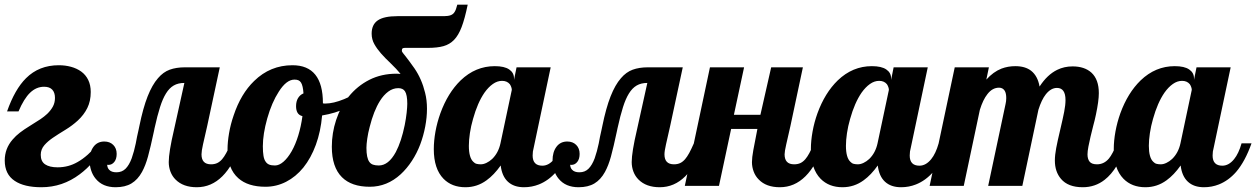

<svg xmlns="http://www.w3.org/2000/svg" viewBox="-41 -784 5300 810"><path d="M21 -21Q-21 -48.8 -21 -106.9Q-21 -157.2 12.2 -195.3Q25.4 -210.9 43.2 -224.6Q61 -238.3 85 -252.9Q115.2 -271.5 130.1 -281.5Q145 -291.5 158.2 -303.7Q173.8 -318.8 182.4 -335Q190.9 -351.1 190.9 -371.1Q190.9 -393.6 179.4 -405.8Q168 -418 145 -418Q112.3 -418 86.2 -393.1Q60.1 -368.2 37.1 -314H-11.2Q21.5 -407.2 68.8 -454.1Q123.5 -508.8 207 -508.8Q234.4 -508.8 258.5 -502.2Q282.7 -495.6 301.3 -482.4Q320.8 -468.3 331.3 -446.5Q341.8 -424.8 341.8 -396Q341.8 -357.4 327.4 -328.4Q313 -299.3 287.1 -275.4Q264.2 -254.4 236.3 -237.3Q202.6 -216.8 181.6 -202.4Q160.6 -188 146.5 -171.9Q130.9 -153.8 130.9 -130.9Q130.9 -103 149.4 -90.6Q168 -78.1 202.1 -78.1Q248 -78.1 286.6 -100.6Q328.6 -124 375 -179.2H409.2Q355.5 -93.3 295.4 -48.8Q222.7 5.9 133.8 5.9Q61 5.9 21 -21Z M362.8 -29.8Q350.1 -44.9 343.5 -65.2Q336.9 -85.4 336.9 -106.9Q336.9 -142.6 353.5 -164.8Q370.1 -187 398.9 -187Q422.4 -187 436.8 -172.6Q451.2 -158.2 451.2 -134.8Q451.2 -113.3 441.2 -100.8Q431.2 -88.4 416.5 -88.4Q413.1 -88.4 411.1 -88.9Q412.1 -75.2 419.4 -67.9Q429.2 -57.1 450.2 -57.1Q473.6 -57.1 488.8 -72.3Q503.9 -87.4 514.6 -116.2Q524.9 -145.5 531.7 -178.7Q536.6 -206.5 543.5 -235.8L546.9 -252Q562.5 -328.6 581.8 -377.4Q601.1 -426.3 625.5 -454.1Q647.5 -480 675 -490Q702.6 -500 738.8 -500H886.2L833 -252L815.4 -174.8Q809.1 -146.5 809.1 -132.8Q809.1 -90.8 849.1 -90.8Q863.8 -90.8 875 -95.9Q886.2 -101.1 896 -112.3Q904.8 -122.6 913.3 -138.2Q921.9 -153.8 933.1 -179.2H975.1Q912.1 5.9 789.1 5.9Q731.9 5.9 699.7 -26.4Q685.5 -40.5 678.2 -59.8Q670.9 -79.1 670.9 -100.1Q670.9 -142.1 692.9 -235.8L736.8 -434.1Q710.4 -434.1 691.9 -423.3Q673.3 -412.6 659.2 -389.6Q645.5 -367.7 634.3 -332.5Q623 -297.4 610.8 -242.2L608.9 -232.4Q593.8 -161.6 583.3 -123.5Q572.8 -85.4 558.1 -58.6Q540 -25.9 513.4 -10Q486.8 5.9 446.8 5.9Q392.1 5.9 362.8 -29.8Z M964.4 -32.2Q918.9 -72.3 918.9 -153.8Q918.9 -184.6 925.3 -221.9Q931.6 -259.3 944.8 -297.4Q975.1 -388.2 1031.2 -442.4Q1099.1 -508.8 1192.9 -508.8Q1321.3 -508.8 1321.3 -349.1V-348.1Q1324.2 -347.2 1326.2 -347.2H1332Q1365.2 -347.2 1410.6 -365.7Q1450.7 -382.3 1486.3 -407.2L1495.1 -379.9Q1465.8 -349.1 1419.7 -327.6Q1373.5 -306.2 1317.9 -296.9Q1312 -229 1291.5 -173.1Q1271 -117.2 1238.8 -77.1Q1207 -38.1 1166 -17.1Q1125 3.9 1079.1 3.9Q1004.9 3.9 964.4 -32.2ZM1189.5 -146Q1205.6 -174.3 1217.3 -212.4Q1229 -250.5 1234.9 -293.9Q1220.2 -297.9 1214.1 -308.6Q1208 -319.3 1208 -335.9Q1208 -356.4 1216.3 -370.1Q1224.6 -383.8 1239.3 -390.1Q1237.3 -421.9 1229 -435.5Q1224.6 -442.4 1218 -445.3Q1211.4 -448.2 1201.2 -448.2Q1167.5 -448.2 1135.3 -397.5Q1105.5 -351.6 1086.4 -284.2Q1067.9 -218.3 1067.9 -167Q1067.9 -142.1 1070.6 -126.5Q1073.2 -110.8 1079.6 -102.1Q1085.4 -93.3 1094.7 -89.6Q1104 -85.9 1119.1 -85.9Q1136.7 -85.9 1155 -101.8Q1173.3 -117.7 1189.5 -146Z M1401.4 -36.6Q1358.9 -79.1 1358.9 -165Q1358.9 -222.7 1377 -277.6Q1395 -332.5 1429.7 -376Q1466.3 -421.4 1517.3 -447.3Q1568.4 -473.1 1631.8 -473.1Q1638.7 -473.1 1641.1 -472.7Q1643.6 -472.2 1648.9 -472.2Q1631.8 -493.2 1607.4 -516.6Q1583 -539.6 1566.2 -558.8Q1549.3 -578.1 1538.6 -597.2Q1526.9 -617.7 1526.9 -642.1Q1526.9 -680.2 1552.7 -698Q1578.6 -715.8 1635.3 -715.8H1787.1H1832Q1849.6 -715.8 1860.6 -720Q1871.6 -724.1 1877.4 -734.4Q1882.8 -742.7 1888.2 -764.2H1932.1Q1919.9 -705.1 1906.5 -669.9Q1893.1 -634.8 1874.5 -615.7Q1856 -596.7 1830.1 -589.4Q1804.2 -582 1763.2 -582H1667Q1660.6 -582 1657.5 -579.8Q1654.3 -577.6 1654.3 -569.8Q1654.3 -565.4 1662.1 -556.2L1668.9 -547.9Q1673.3 -542 1685.1 -526.6Q1696.8 -511.2 1707.5 -495.6Q1738.3 -450.7 1752.4 -392.6Q1760.3 -361.8 1760.3 -325.2Q1760.3 -288.6 1752.9 -250Q1745.6 -211.4 1731.9 -174.8Q1717.8 -137.7 1696.8 -105.5Q1675.8 -73.2 1649.4 -48.8Q1591.8 3.9 1519 3.9Q1441.9 3.9 1401.4 -36.6ZM1628.9 -142.6Q1652.3 -187 1666.5 -256.8Q1671.9 -284.2 1674.6 -308.6Q1677.2 -333 1677.2 -346.2Q1677.2 -383.8 1667.5 -398.9Q1658.7 -412.1 1639.2 -412.1Q1616.7 -412.1 1597.2 -397.7Q1577.6 -383.3 1562 -358.4Q1535.6 -316.4 1518.6 -248.5Q1511.7 -222.7 1508.3 -198.7Q1504.9 -174.8 1504.9 -160.2Q1504.9 -117.7 1517.1 -101.1Q1522.9 -92.8 1532.5 -89.4Q1542 -85.9 1557.1 -85.9Q1598.1 -85.9 1628.9 -142.6Z M1830.1 -29.8Q1789.1 -71.8 1789.1 -154.8Q1789.1 -189.9 1796.1 -229Q1803.2 -268.1 1816.9 -306.2Q1848.1 -392.1 1902.3 -444.8Q1964.8 -504.9 2046.4 -504.9Q2086.9 -504.9 2107.2 -491Q2127.4 -477.1 2127.4 -454.1V-446.8L2138.2 -500H2282.2L2210.4 -160.2Q2206.1 -145.5 2206.1 -127.9Q2206.1 -85 2247.1 -85Q2274.4 -85 2296.9 -112.8Q2315.9 -136.2 2328.1 -179.2H2370.1Q2343.3 -103 2305.2 -58.6Q2272.9 -22 2232.4 -5.9Q2202.6 5.9 2169.4 5.9Q2127 5.9 2101.8 -17.3Q2076.7 -40.5 2071.3 -85.9Q2043 -45.9 2011.7 -23.4Q1971.7 5.9 1922.4 5.9Q1865.2 5.9 1830.1 -29.8ZM2035.2 -113.3Q2061.5 -138.7 2070.3 -179.2L2118.2 -404.8Q2118.2 -409.7 2116 -416.3Q2113.8 -422.9 2109.9 -428.7Q2098.1 -442.9 2077.1 -442.9Q2057.1 -442.9 2038.3 -429.7Q2019.5 -416.5 2002.9 -393.1Q1973.6 -350.6 1954.6 -282.2Q1945.8 -252 1941.4 -222.4Q1937 -192.9 1937 -168.9Q1937 -119.1 1955.6 -101.6Q1961.9 -94.7 1969.7 -92.8Q1977.5 -90.8 1987.3 -90.8Q1998.5 -90.8 2011 -96.7Q2023.4 -102.5 2035.2 -113.3Z M2315.9 -29.8Q2303.2 -44.9 2296.6 -65.2Q2290 -85.4 2290 -106.9Q2290 -142.6 2306.6 -164.8Q2323.2 -187 2352.1 -187Q2375.5 -187 2389.9 -172.6Q2404.3 -158.2 2404.3 -134.8Q2404.3 -113.3 2394.3 -100.8Q2384.3 -88.4 2369.6 -88.4Q2366.2 -88.4 2364.3 -88.9Q2365.2 -75.2 2372.6 -67.9Q2382.3 -57.1 2403.3 -57.1Q2426.8 -57.1 2441.9 -72.3Q2457 -87.4 2467.8 -116.2Q2478 -145.5 2484.9 -178.7Q2489.7 -206.5 2496.6 -235.8L2500 -252Q2515.6 -328.6 2534.9 -377.4Q2554.2 -426.3 2578.6 -454.1Q2600.6 -480 2628.2 -490Q2655.8 -500 2691.9 -500H2839.4L2786.1 -252L2768.6 -174.8Q2762.2 -146.5 2762.2 -132.8Q2762.2 -90.8 2802.2 -90.8Q2816.9 -90.8 2828.1 -95.9Q2839.4 -101.1 2849.1 -112.3Q2857.9 -122.6 2866.5 -138.2Q2875 -153.8 2886.2 -179.2H2928.2Q2865.2 5.9 2742.2 5.9Q2685.1 5.9 2652.8 -26.4Q2638.7 -40.5 2631.3 -59.8Q2624 -79.1 2624 -100.1Q2624 -142.1 2646 -235.8L2689.9 -434.1Q2663.6 -434.1 2645 -423.3Q2626.5 -412.6 2612.3 -389.6Q2598.6 -367.7 2587.4 -332.5Q2576.2 -297.4 2564 -242.2L2562 -232.4Q2546.9 -161.6 2536.4 -123.5Q2525.9 -85.4 2511.2 -58.6Q2493.2 -25.9 2466.6 -10Q2439.9 5.9 2399.9 5.9Q2345.2 5.9 2315.9 -29.8Z M3160.2 -26.4Q3146 -40.5 3138.7 -59.8Q3131.3 -79.1 3131.3 -100.1Q3131.3 -118.7 3137 -150.4Q3142.6 -182.1 3154.3 -240.2H3043.5L2992.2 0H2848.1L2954.1 -500H3098.1L3055.2 -299.8H3167L3212.4 -500H3346.2L3293.5 -252L3275.9 -174.8Q3269 -144.5 3269 -132.8Q3269 -90.8 3309.1 -90.8Q3324.2 -90.8 3335.4 -95.9Q3346.7 -101.1 3356.4 -112.3Q3365.2 -122.6 3373.3 -137.7Q3381.3 -152.8 3393.1 -179.2H3435.1Q3372.1 5.9 3249 5.9Q3191.4 5.9 3160.2 -26.4Z M3420.9 -29.8Q3379.9 -71.8 3379.9 -154.8Q3379.9 -189.9 3387 -229Q3394 -268.1 3407.7 -306.2Q3439 -392.1 3493.2 -444.8Q3555.7 -504.9 3637.2 -504.9Q3677.7 -504.9 3698 -491Q3718.3 -477.1 3718.3 -454.1V-446.8L3729 -500H3873L3801.3 -160.2Q3796.9 -145.5 3796.9 -127.9Q3796.9 -85 3837.9 -85Q3865.2 -85 3887.7 -112.8Q3906.7 -136.2 3918.9 -179.2H3960.9Q3934.1 -103 3896 -58.6Q3863.8 -22 3823.2 -5.9Q3793.5 5.9 3760.3 5.9Q3717.8 5.9 3692.6 -17.3Q3667.5 -40.5 3662.1 -85.9Q3633.8 -45.9 3602.5 -23.4Q3562.5 5.9 3513.2 5.9Q3456.1 5.9 3420.9 -29.8ZM3626 -113.3Q3652.3 -138.7 3661.1 -179.2L3709 -404.8Q3709 -409.7 3706.8 -416.3Q3704.6 -422.9 3700.7 -428.7Q3689 -442.9 3668 -442.9Q3647.9 -442.9 3629.2 -429.7Q3610.4 -416.5 3593.8 -393.1Q3564.5 -350.6 3545.4 -282.2Q3536.6 -252 3532.2 -222.4Q3527.8 -192.9 3527.8 -168.9Q3527.8 -119.1 3546.4 -101.6Q3552.7 -94.7 3560.5 -92.8Q3568.4 -90.8 3578.1 -90.8Q3589.4 -90.8 3601.8 -96.7Q3614.3 -102.5 3626 -113.3Z M4435.1 -29.3Q4409.2 -59.6 4409.2 -106.9Q4409.2 -129.4 4414.8 -159.2Q4420.4 -189 4431.6 -235.8Q4442.9 -283.7 4448.5 -312.3Q4454.1 -340.8 4454.1 -361.8Q4454.1 -413.1 4418 -413.1Q4392.6 -413.1 4371.1 -386.2Q4353 -363.3 4339.8 -320.8L4272 0H4127.9L4201.2 -345.2Q4204.1 -356.9 4204.1 -370.1Q4204.1 -390.1 4197.8 -400.9Q4189.5 -414.1 4173.8 -414.1Q4145.5 -414.1 4124.5 -386.7Q4106 -363.3 4092.8 -320.8L4024.9 0H3880.9L3986.8 -500H4130.9L4120.1 -448.2Q4149.4 -481 4184.1 -494.6Q4211.4 -504.9 4242.2 -504.9Q4284.2 -504.9 4309.1 -485.4Q4336.9 -463.4 4344.7 -418.9Q4377 -468.8 4418.9 -489.3Q4448.7 -503.9 4483.9 -503.9Q4534.2 -503.9 4563.5 -477.5Q4594.7 -448.7 4594.7 -391.1Q4594.7 -358.4 4582.5 -300.8Q4577.6 -276.9 4570.8 -252.4Q4558.6 -205.6 4550.8 -166Q4546.9 -145.5 4546.9 -132.8Q4546.9 -112.8 4555.9 -101.8Q4564.9 -90.8 4586.9 -90.8Q4616.7 -90.8 4637.2 -115.2Q4652.8 -133.8 4670.9 -179.2H4712.9Q4675.8 -69.3 4619.1 -25.4Q4579.1 5.9 4526.9 5.9Q4464.8 5.9 4435.1 -29.3Z M4698.7 -29.8Q4657.7 -71.8 4657.7 -154.8Q4657.7 -189.9 4664.8 -229Q4671.9 -268.1 4685.5 -306.2Q4716.8 -392.1 4771 -444.8Q4833.5 -504.9 4915 -504.9Q4955.6 -504.9 4975.8 -491Q4996.1 -477.1 4996.1 -454.1V-446.8L5006.8 -500H5150.9L5079.1 -160.2Q5074.7 -145.5 5074.7 -127.9Q5074.7 -85 5115.7 -85Q5143.1 -85 5165.5 -112.8Q5184.6 -136.2 5196.8 -179.2H5238.8Q5211.9 -103 5173.8 -58.6Q5141.6 -22 5101.1 -5.9Q5071.3 5.9 5038.1 5.9Q4995.6 5.9 4970.5 -17.3Q4945.3 -40.5 4939.9 -85.9Q4911.6 -45.9 4880.4 -23.4Q4840.3 5.9 4791 5.9Q4733.9 5.9 4698.7 -29.8ZM4903.8 -113.3Q4930.2 -138.7 4939 -179.2L4986.8 -404.8Q4986.8 -409.7 4984.6 -416.3Q4982.4 -422.9 4978.5 -428.7Q4966.8 -442.9 4945.8 -442.9Q4925.8 -442.9 4907 -429.7Q4888.2 -416.5 4871.6 -393.1Q4842.3 -350.6 4823.2 -282.2Q4814.5 -252 4810.1 -222.4Q4805.7 -192.9 4805.7 -168.9Q4805.7 -119.1 4824.2 -101.6Q4830.6 -94.7 4838.4 -92.8Q4846.2 -90.8 4856 -90.8Q4867.2 -90.8 4879.6 -96.7Q4892.1 -102.5 4903.8 -113.3Z"/></svg>

Font: Pattaya
Style: Regular
Weight: 400
Designer: Pablo Impallari / Thai characters Designed by Thanarat Vachiruckul and Suppakit Chalermlarp
Foundry: Pablo Impallari
Version: Version 2.001